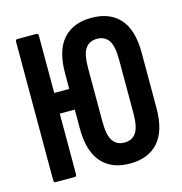

<svg xmlns="http://www.w3.org/2000/svg" viewBox="-101 -752 803 849"><g transform="rotate(-15 301.0 -327.5)"><path d="M391.6 6Q307.7 6 262.1 -45.9Q216.5 -97.7 216.5 -201.3V-453.7Q216.5 -558.3 262.1 -609.6Q307.7 -661 391.6 -661Q476 -661 521.7 -610Q567.3 -559 567.3 -454.4V-200.7Q567.3 -97.1 521.7 -45.6Q476 6 391.6 6ZM52.2 0Q43.4 0 43.4 -10.9V-644.1Q43.4 -655 52.2 -655H139Q147.8 -655 147.8 -644.1V-382.5H252.6V-287.7H147.8V-10.9Q147.8 0 139 0ZM391.6 -90.1Q426.7 -90.1 444.8 -116Q462.9 -141.9 462.9 -205.7V-449.3Q462.9 -513.5 444.8 -539.2Q426.7 -564.9 391.6 -564.9Q357 -564.9 338.9 -539.2Q320.8 -513.5 320.8 -449.3V-206.3Q320.8 -142.5 338.9 -116.3Q357 -90.1 391.6 -90.1Z"/></g></svg>

Font: Sofia Sans Extra Condensed
Style: Regular
Weight: 400
Designer: Botio Nikoltchev, Ani Petrova
Foundry: lettersoup
Version: Version 4.101